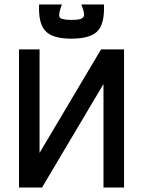

<svg xmlns="http://www.w3.org/2000/svg" viewBox="-20 -839 640 859"><path d="M65 0V-618H157V0H65L432 -618H535V0H443V-618H535L168 0ZM299 -666Q215 -666 183 -700.5Q151 -735 155 -819H257Q240 -775 246.5 -762.5Q253 -750 299 -750Q331 -750 344 -755.5Q357 -761 356 -776Q355 -791 344 -819H445Q449 -735 417 -700.5Q385 -666 299 -666Z"/></svg>

Font: Victor Mono SemiBold
Style: Regular
Weight: 600
Monospace: yes
Designer: Rune Bjørnerås
Version: Version 1.561;gftools[0.9.30]